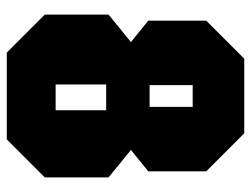

<svg xmlns="http://www.w3.org/2000/svg" viewBox="-107 -633 740 566"><g transform="rotate(90 263.0 -350.0)"><path d="M231 -421H295V-548H231ZM229 -144H305V-293H229ZM135 0 23 -112V-300L104 -366L41 -417V-588L153 -700H373L485 -588V-417L422 -366L503 -300V-112L391 0Z"/></g></svg>

Font: Tektur Condensed ExtraBold
Style: Regular
Weight: 800
Width: 3
Designer: Adam Jagosz
Foundry: Adam Jagosz
Version: Version 1.005;gftools[0.9.30]